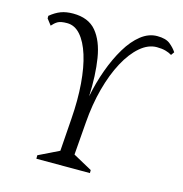

<svg xmlns="http://www.w3.org/2000/svg" viewBox="-96 -712 762 800"><g transform="rotate(15 285.5 -312.0)"><path d="M131 0V-15L219 -58L229 -199Q235 -281 229.5 -350.5Q224 -420 208 -471Q192 -522 167 -550.5Q142 -579 109 -579Q81 -579 68.5 -571.5Q56 -564 45 -551L25 -577V-588Q48 -607 70.5 -615.5Q93 -624 123 -624Q189 -624 223 -583.5Q257 -543 268.5 -471.5Q280 -400 276 -308Q288 -369 308.5 -425.5Q329 -482 356 -527Q383 -572 416 -598Q449 -624 486 -624Q523 -624 541.5 -609Q560 -594 571 -577L561 -563Q550 -570 534 -574.5Q518 -579 496 -579Q459 -579 424.5 -549.5Q390 -520 362 -468Q334 -416 315.5 -347Q297 -278 291 -198L280 -58L362 -13V0Z"/></g></svg>

Font: Ancizar Serif Light
Style: Italic
Weight: 300
Italic angle: -4°
Designer: Cesar Puertas, Viviana Monsalve, Julian Moncada, Julian Prieto, Jose Castro, Felipe Aragon, Mariel Hernandez, Sara Alarc
Version: Version 8.100